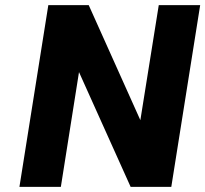

<svg xmlns="http://www.w3.org/2000/svg" viewBox="-20 -731 803 751"><path d="M56 0H218L289 -449L491 0H650L763 -711H601L529 -261L327 -711H169Z"/></svg>

Font: Aerodynamic
Style: BdObl
Weight: 500
Designer: Google
Version: Version 2.000980; 2014